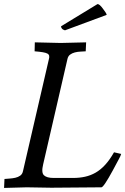

<svg xmlns="http://www.w3.org/2000/svg" viewBox="-20 -920 615 943"><path d="M151 -712 150 -668Q175 -666 190 -663.5Q205 -661 212.5 -657Q220 -653 221.5 -646Q223 -639 220 -629L93 -80Q90 -65 79.5 -57.5Q69 -50 55.5 -47Q42 -44 27.5 -43Q13 -42 2 -41L0 3L111 0L232 2L478 0Q489 0 534 -83Q556 -125 564.5 -140Q573 -155 575 -164L540 -172Q519 -135 496.5 -110.5Q474 -86 449.5 -72Q425 -58 397.5 -52Q370 -46 340 -46H243Q210 -46 196 -59Q182 -72 192 -113L311 -629Q314 -644 324 -651.5Q334 -659 347.5 -662.5Q361 -666 375 -666.5Q389 -667 401 -668L403 -712L278 -709ZM280 -791 459 -900Q469 -900 485 -878Q503 -855 504 -847L299 -771Q288 -774 283.5 -780.5Q279 -787 280 -791Z"/></svg>

Font: Lusitana
Style: Italic
Weight: 400
Italic angle: -12°
Designer: Ana Paula Megda
Foundry: Ana Paula Megda
Version: Version 1.000; ttfautohint (v1.1) -l 8 -r 50 -G 200 -x 14 -D